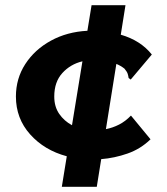

<svg xmlns="http://www.w3.org/2000/svg" viewBox="-20 -643 640 736"><path d="M351 73H217L236 -44Q150 -67 95.5 -128Q41 -189 41 -273Q41 -342 77 -397.5Q113 -453 175 -487Q237 -521 315 -525L331 -623H461L443 -510Q519 -488 562 -434L487 -345L481 -338L473 -344Q472 -352 469.5 -360Q467 -368 457 -380Q443 -391 426 -398L386 -148Q412 -153 436.5 -165.5Q461 -178 482 -200L557 -109Q519 -72 469 -54.5Q419 -37 368 -33ZM188 -273Q188 -234 207 -206.5Q226 -179 256 -163L296 -408Q250 -397 219 -363Q188 -329 188 -273Z"/></svg>

Font: Inconsolata Expanded Black
Style: Regular
Weight: 900
Width: 7
Monospace: yes
Designer: Raph Levien, Cyreal, Brenton Simpson
Foundry: Raph Levien, Cyreal, Google
Version: Version 3.001; ttfautohint (v1.8.2.53-6de2)